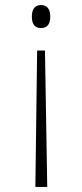

<svg xmlns="http://www.w3.org/2000/svg" viewBox="-20 -562 325 760"><path d="M142 -542C123 -542 106 -531 106 -496C106 -461 123 -451 142 -451C162 -451 179 -461 179 -496C179 -531 162 -542 142 -542ZM158 -362H127L120 178H167Z"/></svg>

Font: Noto Serif Lao ExtraLight
Style: Regular
Weight: 200
Designer: Monotype Design Team
Foundry: Monotype Imaging Inc.
Version: Version 2.003